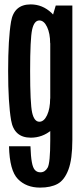

<svg xmlns="http://www.w3.org/2000/svg" viewBox="-20 -623 374 873"><path d="M162 230Q211 230 242 213Q273 196 291 148.5Q309 101 309 12.5V-598H233.5L208.5 -513.5V15.5Q208.5 118.5 196.5 139.5Q184.5 160.5 163.5 160.5Q149 160.5 139.2 150.5Q129.5 140.5 124.8 114.2Q120 88 118.5 42H21Q23.5 152.5 61.5 191.2Q99.5 230 162 230ZM120 3Q173 3 214.5 -31.8Q256 -66.5 256 -130L208 -175Q208 -129 194 -99.2Q180 -69.5 159 -69.5Q135.5 -69.5 126.2 -110.8Q117 -152 117 -300Q117 -447.5 126.2 -488.8Q135.5 -530 159 -530Q180 -530 194 -500.5Q208 -471 208 -426.5L255 -465Q255 -526 214 -564.5Q173 -603 119.5 -603Q43.5 -603 30.2 -524.5Q17 -446 17 -300Q17 -155 30.5 -76Q44 3 120 3Z"/></svg>

Font: Anybody ExtraCondensed Medium
Style: Regular
Weight: 500
Width: 2
Version: Version 1.113;gftools[0.9.25]